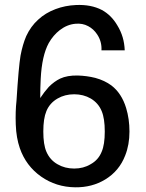

<svg xmlns="http://www.w3.org/2000/svg" viewBox="-20 -757 599 790"><path d="M512.7 -215.8C512.7 -250.3 508.1 -282.6 499 -312.5C486.7 -352.9 466.5 -383.8 438.5 -405.3C420.2 -418.9 398.1 -429.4 372.1 -436.5C348.6 -442.4 324.5 -445.6 299.8 -446.3C271.2 -446.9 247.1 -442.7 227.5 -433.6C211.3 -425.8 195.6 -414.4 180.7 -399.4C168.3 -385.7 156.6 -370.4 145.5 -353.5C145.5 -381.5 146.2 -407.9 147.5 -432.6C150.7 -496.4 161.8 -545.6 180.7 -580.1C193 -601.6 208 -619.1 225.6 -632.8C245.8 -648.4 267.3 -657.2 290 -659.2C309.6 -661.1 327.1 -657.9 342.8 -649.4C357.7 -641.6 370.1 -630.2 379.9 -615.2C392.9 -595.7 398.8 -573.9 397.5 -549.8H493.2C491.9 -587.6 481.8 -621.7 462.9 -652.3C446.6 -680.3 425.5 -701.5 399.4 -715.8C369.5 -731.4 333.7 -738.3 292 -736.3C262.7 -735 235 -729.5 209 -719.7C181 -709.3 156.9 -694.7 136.7 -675.8C116.5 -657.6 100.3 -635.1 87.9 -608.4C78.1 -585.6 70.3 -558.9 64.5 -528.3C59.2 -497.1 53.7 -435.2 47.9 -342.8C44.6 -313.5 43.6 -280.6 44.9 -244.1C46.2 -207.7 51.8 -175.5 61.5 -147.5C78.5 -98.6 107.7 -59.6 149.4 -30.3C190.4 -1.6 237 13 289.1 13.7C335.3 14.3 376.6 3.6 413.1 -18.6C451.5 -42 478.8 -74.9 495.1 -117.2C506.8 -146.5 512.7 -179.4 512.7 -215.8ZM411.1 -215.8C411.1 -180 406.9 -152.3 398.4 -132.8C389.3 -110 374 -92.8 352.5 -81.1C333 -69.3 310.5 -63.5 285.2 -63.5C259.8 -63.5 237 -69.3 216.8 -81.1C196 -92.8 180.7 -110 170.9 -132.8C162.4 -152.3 158.2 -180 158.2 -215.8C158.2 -251.6 162.4 -279.6 170.9 -299.8C180 -321.9 195.3 -339.2 216.8 -351.6C237 -363.3 259.8 -369.1 285.2 -369.1C310.5 -369.1 333.3 -363.3 353.5 -351.6C374.3 -339.2 389.3 -321.9 398.4 -299.8C406.9 -279.6 411.1 -251.6 411.1 -215.8Z"/></svg>

Font: FreeUniversal
Style: Regular
Weight: 400
Version: Version 1.001